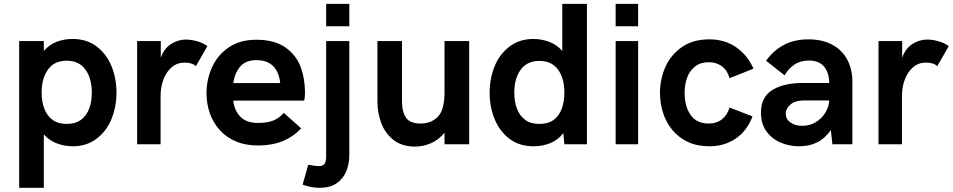

<svg xmlns="http://www.w3.org/2000/svg" viewBox="-20 -726 4794 966"><path d="M200.5 219H76.5V-519.5H200.5V-469.5Q227.5 -501.5 265.2 -515.8Q303 -530 344.5 -530Q416.5 -530 466 -492.5Q515.5 -455 540.8 -393.5Q566 -332 566 -260Q566 -190 541.2 -128Q516.5 -66 464.5 -27Q414.5 10 346.5 10Q305.5 10 266.8 -4.2Q228 -18.5 200.5 -50ZM315.5 -102.5Q359.5 -102.5 387.2 -123Q415 -143.5 428.5 -179Q442 -214.5 442 -260Q442 -331 410 -375.8Q378 -420.5 315.5 -420.5Q253 -420.5 221.2 -375.8Q189.5 -331 189.5 -260Q189.5 -214.5 203 -179Q216.5 -143.5 244.2 -123Q272 -102.5 315.5 -102.5Z M788 0H670V-519.5H789V-435.5Q805.5 -482.5 841 -504.8Q876.5 -527 913.5 -527Q940.5 -527 970.2 -519Q1000 -511 1023.5 -494L965.5 -393Q948 -411 908 -411Q871.5 -411 844.5 -388.2Q817.5 -365.5 802.8 -327.2Q788 -289 788 -243.5Z M1279 6Q1214.5 6 1165.8 -15Q1117 -36 1084.5 -72.8Q1052 -109.5 1035.5 -157Q1019 -204.5 1019 -257Q1019 -324.5 1046 -386Q1073 -447.5 1132 -488.5Q1188.5 -526 1269.5 -526Q1359 -526 1413.8 -488.8Q1468.5 -451.5 1491.5 -391.8Q1514.5 -332 1514.5 -259Q1514.5 -232.5 1510 -220H1153.5Q1159.5 -169 1190 -138.2Q1220.5 -107.5 1278 -107.5Q1324.5 -107.5 1353.8 -119Q1383 -130.5 1408 -158L1495.5 -80Q1453.5 -36.5 1400.5 -15.2Q1347.5 6 1279 6ZM1390 -308Q1376.5 -423.5 1269.5 -423.5Q1217 -423.5 1189.2 -391.8Q1161.5 -360 1153.5 -308Z M1737.5 -594H1621V-706.5H1737.5ZM1587 219Q1546.5 219 1502.5 203L1531 102.5Q1561 109.5 1585.5 109.5Q1604.5 109.5 1612.8 98.2Q1621 87 1621 60V-519.5H1737.5V53Q1737.5 98.5 1722 136.2Q1706.5 174 1673.2 196.5Q1640 219 1587 219Z M2068.5 11.5Q2004.5 11.5 1962 -20Q1918 -54.5 1898.5 -106Q1879 -157.5 1879 -214.5V-519.5H2002.5V-217.5Q2002.5 -163.5 2022.8 -134Q2043 -104.5 2096.5 -104.5Q2149.5 -104.5 2183 -138.8Q2216.5 -173 2216.5 -261.5V-519.5H2340.5V0H2216.5V-58.5Q2187.5 -22.5 2148.5 -5.5Q2109.5 11.5 2068.5 11.5Z M2665.5 10Q2593 10 2543.5 -27.5Q2494 -65 2468.8 -126.2Q2443.5 -187.5 2443.5 -260Q2443.5 -330 2468.2 -391.8Q2493 -453.5 2545 -493Q2595 -530 2663.5 -530Q2704.5 -530 2743.2 -515.5Q2782 -501 2809 -469.5V-706.5H2933V0H2819.5L2814 -56Q2787 -21 2747.8 -5.5Q2708.5 10 2665.5 10ZM2694 -102.5Q2738 -102.5 2765.5 -122.8Q2793 -143 2806.2 -178.8Q2819.5 -214.5 2819.5 -260Q2819.5 -331.5 2787.8 -375.5Q2756 -419.5 2694 -419.5Q2631.5 -419.5 2599.5 -375Q2567.5 -330.5 2567.5 -260Q2567.5 -214.5 2581 -179Q2594.5 -143.5 2622.2 -123Q2650 -102.5 2694 -102.5Z M3190.5 0H3077.5V-519.5H3190.5ZM3190.5 -594H3077.5V-706.5H3190.5Z M3549.5 10Q3487 10 3440.5 -12Q3394 -34 3362.8 -72Q3331.5 -110 3316 -158.2Q3300.5 -206.5 3300.5 -259Q3300.5 -326.5 3327.2 -388Q3354 -449.5 3412.5 -490.5Q3468.5 -528 3548.5 -528Q3627.5 -528 3684.8 -487.5Q3742 -447 3771 -380.5L3650.5 -332.5Q3639.5 -372.5 3611.8 -392.8Q3584 -413 3546.5 -413Q3504.5 -413 3477.2 -391.8Q3450 -370.5 3437.2 -335.5Q3424.5 -300.5 3424.5 -259Q3424.5 -192 3454.2 -148.2Q3484 -104.5 3546.5 -104.5Q3585.5 -104.5 3612.8 -126.2Q3640 -148 3650.5 -185L3766 -140.5Q3739 -68 3681.8 -29Q3624.5 10 3549.5 10Z M4000.5 10Q3949.5 10 3905.5 -9.5Q3861.5 -29 3835 -66.8Q3808.5 -104.5 3808.5 -159Q3808.5 -238 3866 -273.2Q3923.5 -308.5 4018.5 -308.5H4152Q4152 -358.5 4126.8 -390Q4101.5 -421.5 4049.5 -421.5Q4006.5 -421.5 3976 -400.5Q3945.5 -379.5 3927.5 -347L3834 -420.5Q3874 -474.5 3926 -501.2Q3978 -528 4047 -528Q4118.5 -528 4168 -500.8Q4217.5 -473.5 4243 -425.5Q4268.5 -377.5 4268.5 -315V0H4168L4160 -71.5Q4130.5 -29 4091 -9.5Q4051.5 10 4000.5 10ZM4016.5 -93Q4054 -93 4084.2 -111.2Q4114.5 -129.5 4132.2 -158.5Q4150 -187.5 4152 -220.5H4024Q3980.5 -220.5 3957 -200.2Q3933.5 -180 3933.5 -154.5Q3933.5 -126.5 3956.8 -109.8Q3980 -93 4016.5 -93Z M4518 0H4400V-519.5H4519V-435.5Q4535.5 -482.5 4571 -504.8Q4606.5 -527 4643.5 -527Q4670.5 -527 4700.2 -519Q4730 -511 4753.5 -494L4695.5 -393Q4678 -411 4638 -411Q4601.5 -411 4574.5 -388.2Q4547.5 -365.5 4532.8 -327.2Q4518 -289 4518 -243.5Z"/></svg>

Font: Acari Sans
Style: Bold
Weight: 700
Designer: Alfredo Marco Pradil and Stefan Peev (font) & Cristiano Sobral (main changes)
Foundry: Alfredo Marco Pradil and Stefan Peev (font) & Cristiano Sobral (main changes)
Version: Version 1.063; ttfautohint (v1.8.3)